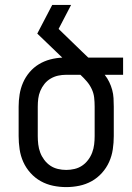

<svg xmlns="http://www.w3.org/2000/svg" viewBox="-20 -755 540 783"><path d="M250 8Q223 8 196.5 2.5Q170 -3 146.5 -16Q123 -29 104.5 -49.5Q86 -70 75 -94.5Q64 -119 60 -146Q56 -173 56 -200V-320Q56 -345 60 -370Q64 -395 74 -418Q84 -441 100.5 -460.5Q117 -480 138.5 -493Q160 -506 184.5 -512.5Q209 -519 234 -520L132 -618L193 -735H270L219 -637L314 -545Q320 -539 326 -533.5Q332 -528 338 -522L339 -521Q340 -521 340 -520.5Q340 -520 341 -520H482V-450H407Q418 -436 425.5 -420.5Q433 -405 437.5 -388.5Q442 -372 443 -354.5Q444 -337 444 -320V-200Q444 -173 440 -146Q436 -119 425 -94.5Q414 -70 395.5 -49.5Q377 -29 353.5 -16Q330 -3 303.5 2.5Q277 8 250 8ZM250 -62Q267 -62 284 -66Q301 -70 315 -79.5Q329 -89 339.5 -103Q350 -117 356 -133Q362 -149 364 -166Q366 -183 366 -200V-320Q366 -339 364 -357Q362 -375 354 -392Q346 -409 334 -423Q322 -437 308 -450H250Q233 -450 217 -446.5Q201 -443 186.5 -434.5Q172 -426 161.5 -413Q151 -400 144.5 -384.5Q138 -369 136 -353Q134 -337 134 -320V-200Q134 -183 136 -166Q138 -149 144 -133Q150 -117 160.5 -103Q171 -89 185 -79.5Q199 -70 216 -66Q233 -62 250 -62Z"/></svg>

Font: Iosevka Custom
Style: Regular
Weight: 400
Monospace: yes
Designer: Belleve Invis
Foundry: Belleve Invis
Version: Version 32.5.0; ttfautohint (v1.8.4)